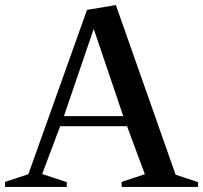

<svg xmlns="http://www.w3.org/2000/svg" viewBox="-24 -739 803 759"><path d="M-4 0V-20L102 -55L83 -36L320 -700L434 -719L675 -35L653 -54L759 -19V0H457V-20L563 -55L554 -36L473 -254L493 -240H199L219 -254L137 -36L128 -56L240 -19V0ZM224 -266 214 -280H478L468 -266L340 -644H353Z"/></svg>

Font: Wittgenstein Medium
Style: Regular
Weight: 500
Designer: Jörg Drees
Foundry: Jörg Drees
Version: Version 1.500